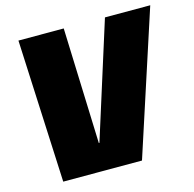

<svg xmlns="http://www.w3.org/2000/svg" viewBox="-103 -805 917 909"><g transform="rotate(-15 355.5 -350.0)"><path d="M65 -700H287L307 -133H310L489 -700H711L483 0H97Z"/></g></svg>

Font: Pathway Extreme Condensed Black
Style: Italic
Weight: 900
Width: 3
Italic angle: -8°
Version: Version 1.001;gftools[0.9.26]